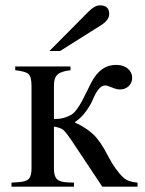

<svg xmlns="http://www.w3.org/2000/svg" viewBox="-20 -699 543 719"><path d="M165 -508 312 -656Q335 -679 354 -679Q389 -679 389 -647Q389 -624 359 -605L205 -508ZM495 0H363L254 -164Q228 -203 217.5 -212Q207 -221 182 -225V-67Q182 -40 193 -28.5Q204 -17 234 -16L257 -15V0H23V-15L51 -17Q79 -19 88.5 -30Q98 -41 98 -67V-377Q98 -412 86.5 -422Q75 -432 37 -436V-450H244V-436Q208 -432 195 -419.5Q182 -407 182 -379V-253Q220 -253 248 -270Q258 -276 269 -291.5Q280 -307 287 -320.5Q294 -334 306 -358Q318 -382 323 -392Q357 -456 414 -456Q442 -456 458.5 -442Q475 -428 475 -408Q475 -389 462 -376.5Q449 -364 429 -364Q417 -364 399 -371.5Q381 -379 375 -379Q360 -379 348.5 -364Q337 -349 329 -329Q321 -309 303 -283.5Q285 -258 261 -242V-240Q301 -222 328.5 -196.5Q356 -171 384 -116Q412 -62 442 -34Q459 -18 495 -15Z"/></svg>

Font: STIX MathJax Alphabets
Style: Regular
Weight: 400
Designer: MicroPress Inc., with final additions and corrections provided by Coen Hoffman, Elsevier (retired)
Version: Version 1.1.1